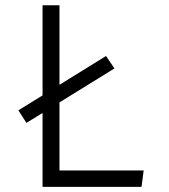

<svg xmlns="http://www.w3.org/2000/svg" viewBox="-20 -725 655 745"><path d="M145.1 0V-286.7L82.6 -248.2L51.3 -296.9L145.1 -354.9V-704.6H210.8V-395.9L391.3 -507.7L424.1 -459.5L210.8 -327.7V-63.6H537.4L529.2 0Z"/></svg>

Font: Fira Code Light
Style: Regular
Weight: 300
Monospace: yes
Designer: Carrois Corporate, Edenspiekermann AG, Nikita Prokopov
Foundry: Carrois Corporate, Edenspiekermann AG, Nikita Prokopov
Version: Version 6.000; ttfautohint (v1.8.2) -l 8 -r 50 -G 200 -x 14 